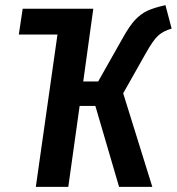

<svg xmlns="http://www.w3.org/2000/svg" viewBox="-20 -725 686 745"><path d="M545 -517 458 -363 571 0H442L350 -314H289L245 0H119L203 -591H53L68 -691H342L303 -409H361L456 -577Q482 -624 504 -647.5Q526 -671 551.5 -683Q577 -695 622 -705L646 -614Q614 -605 594 -587Q574 -569 545 -517Z"/></svg>

Font: Fira Sans Extra Condensed Medium
Style: Italic
Weight: 500
Width: 3
Italic angle: -8°
Designer: Carrois Corporate & Edenspiekermann AG
Foundry: Carrois Corporate GbR & Edenspiekermann AG
Version: Version 4.203